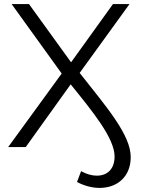

<svg xmlns="http://www.w3.org/2000/svg" viewBox="-20 -720 691 940"><path d="M614 -700H533L328 -415L122 -700H37L282 -360L20 0H106L326 -307C433 -175 541 -43 541 46C541 106 507 140 454 140C430 140 404 133 377 118L357 171C393 190 431 200 468 200C554 200 620 145 620 49C620 -61 499 -199 370 -363Z"/></svg>

Font: Talent
Style: Regular
Weight: 400
Designer: Mike Powis
Version: Version 1.001;hotconv 1.0.109;makeotfexe 2.5.65596